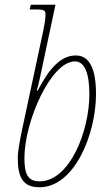

<svg xmlns="http://www.w3.org/2000/svg" viewBox="-20 -780 457 810"><path d="M147 10C294 10 385 -214 385 -383C385 -489 358 -546 300 -546C238 -546 190 -495 139 -398H135C142 -420 149 -454 156 -487L214 -760H110L105 -740H131C168 -740 172 -736 172 -717C172 -706 169 -681 162 -648L74 -237C66 -198 55 -145 55 -114C55 -32 76 10 147 10ZM147 -15C97 -15 83 -46 83 -113C83 -268 195 -521 296 -521C335 -521 357 -476 357 -382C357 -227 274 -15 147 -15Z"/></svg>

Font: Noto Serif Condensed Thin
Style: Italic
Weight: 100
Width: 3
Italic angle: -12°
Designer: Monotype Design Team
Foundry: Monotype Imaging Inc.
Version: Version 2.013